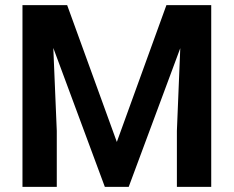

<svg xmlns="http://www.w3.org/2000/svg" viewBox="-20 -731 915 751"><path d="M67.9 -710.9H242.7L437 -175.8L630.9 -710.9H806.2V0H671.9V-219.2L685.1 -542.5L483.4 0H390.1L188.5 -543.5L202.1 -219.2V0H67.9Z"/></svg>

Font: Vazirmatn UI FD SemiBold
Style: Regular
Weight: 600
Designer: Saber Rastikerdar
Foundry: Saber Rastikerdar
Version: Version 33.003